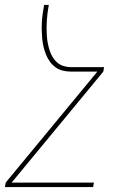

<svg xmlns="http://www.w3.org/2000/svg" viewBox="-40 -540 560 775"><path d="M336 215H-20L-17 197L353 -251H246Q229 -251 213 -255Q197 -259 184 -268.5Q171 -278 161.5 -291Q152 -304 146 -319Q140 -334 136 -350Q132 -366 130.5 -383Q129 -400 128.5 -417Q128 -434 129 -451Q130 -468 132.5 -485.5Q135 -503 138 -520H157Q154 -504 152 -488.5Q150 -473 149 -457.5Q148 -442 148 -426.5Q148 -411 149 -395.5Q150 -380 153 -365Q156 -350 160.5 -336Q165 -322 172.5 -309.5Q180 -297 191 -287.5Q202 -278 216.5 -273.5Q231 -269 246 -269H380L377 -251L7 197H339Z"/></svg>

Font: Iosevka Term Curly Th Obl
Style: Regular
Weight: 100
Italic angle: -9°
Designer: Belleve Invis
Foundry: Belleve Invis
Version: Version 32.3.0